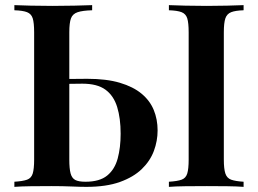

<svg xmlns="http://www.w3.org/2000/svg" viewBox="-20 -728 1006 748"><path d="M339 -708V-688Q302 -687 282.5 -680.5Q263 -674 256.5 -656.5Q250 -639 250 -602V-106Q250 -71 255 -52.5Q260 -34 273 -27Q286 -20 313 -20Q368 -20 397.5 -44Q427 -68 438.5 -110.5Q450 -153 450 -207Q450 -267 436.5 -311Q423 -355 391 -378.5Q359 -402 301 -402Q282 -402 261 -401.5Q240 -401 221 -401Q202 -401 189 -401L187 -420Q226 -420 262.5 -420.5Q299 -421 320 -421Q395 -421 447 -405.5Q499 -390 531.5 -363Q564 -336 579 -299.5Q594 -263 594 -220Q594 -179 579.5 -140Q565 -101 532.5 -69.5Q500 -38 447 -19Q394 0 316 0Q293 0 258.5 -1.5Q224 -3 180 -3Q139 -3 100 -2.5Q61 -2 36 0V-20Q69 -22 85.5 -28Q102 -34 107.5 -52Q113 -70 113 -106V-602Q113 -639 107.5 -656.5Q102 -674 85.5 -680.5Q69 -687 36 -688V-708Q61 -707 100 -706Q139 -705 184 -705Q228 -705 270 -706Q312 -707 339 -708ZM929 -708V-688Q897 -687 880.5 -680.5Q864 -674 858 -656.5Q852 -639 852 -602V-106Q852 -70 858 -52Q864 -34 880.5 -28Q897 -22 929 -20V0Q904 -2 865 -2.5Q826 -3 786 -3Q741 -3 702 -2.5Q663 -2 638 0V-20Q671 -22 687.5 -28Q704 -34 709.5 -52Q715 -70 715 -106V-602Q715 -639 709.5 -656.5Q704 -674 687.5 -680.5Q671 -687 638 -688V-708Q663 -707 702 -706Q741 -705 786 -705Q826 -705 865 -706Q904 -707 929 -708Z"/></svg>

Font: Playfair Display SemiBold
Style: Regular
Weight: 600
Designer: Claus Eggers Sørensen
Foundry: Claus Eggers Sørensen
Version: Version 1.203